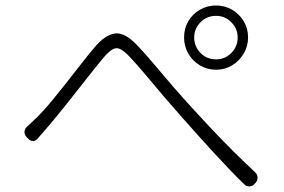

<svg xmlns="http://www.w3.org/2000/svg" viewBox="-20 -722 1040 702"><path d="M77 -221Q69 -229 69.5 -240Q70 -251 79 -259Q88 -267 97 -275.5Q106 -284 122 -300Q143 -321 169 -352.5Q195 -384 222.5 -419Q250 -454 276.5 -488Q303 -522 325 -548Q363 -594 399.5 -599.5Q436 -605 482 -556Q510 -527 543 -487.5Q576 -448 611.5 -407Q647 -366 680 -330Q709 -298 748 -256.5Q787 -215 829.5 -172.5Q872 -130 913 -92Q921 -85 921.5 -73.5Q922 -62 914 -53L910 -49Q903 -41 892 -40.5Q881 -40 873 -48Q818 -102 760 -165.5Q702 -229 649 -289Q616 -326 580.5 -367.5Q545 -409 513.5 -447Q482 -485 458 -510Q423 -549 403 -545.5Q383 -542 355 -507Q329 -476 294 -431Q259 -386 223 -341Q187 -296 159 -263Q146 -248 137 -237.5Q128 -227 119 -217Q112 -207 101.5 -206.5Q91 -206 83 -215ZM690 -585Q690 -552 713 -528.5Q736 -505 770 -505Q803 -505 826 -528.5Q849 -552 849 -585Q849 -617 826 -640.5Q803 -664 770 -664Q736 -664 713 -640.5Q690 -617 690 -585ZM653 -585Q653 -618 668.5 -644.5Q684 -671 711 -686.5Q738 -702 770 -702Q802 -702 828.5 -686.5Q855 -671 871 -644.5Q887 -618 887 -585Q887 -553 871 -526Q855 -499 828.5 -483Q802 -467 770 -467Q738 -467 711 -483Q684 -499 668.5 -526Q653 -553 653 -585Z"/></svg>

Font: Chiron GoRound TC L
Style: Regular
Weight: 300
Designer: Ryoko NISHIZUKA 西塚涼子 (kana, bopomofo & ideographs); Paul D. Hunt (Latin, Greek & Cyrillic); Sandoll Communications 산돌커뮤니
Foundry: Adobe
Version: Version 1.000;hotconv 1.1.1;makeotfexe 2.6.0